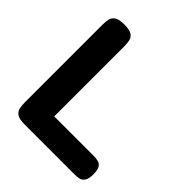

<svg xmlns="http://www.w3.org/2000/svg" viewBox="-193 -816 950 950"><g transform="rotate(45 282.5 -340.5)"><path d="M131 9Q95 9 79 -1.5Q63 -12 59 -30Q55 -48 55 -67V-614Q55 -634 58.5 -651Q62 -668 78 -679Q94 -690 131 -690Q169 -690 184.5 -679Q200 -668 203.5 -651Q207 -634 207 -614V-123H481Q498 -123 513 -120Q528 -117 537.5 -103Q547 -89 547 -57Q547 -26 537 -11.5Q527 3 512.5 6Q498 9 481 9Z"/></g></svg>

Font: Fredoka Light SemiBold
Style: Regular
Weight: 600
Version: Version 2.001